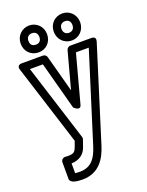

<svg xmlns="http://www.w3.org/2000/svg" viewBox="-179 -842 897 1168"><g transform="rotate(-20 269.5 -258.0)"><path d="M117 123C170 121 204 95 218 49L232 9C234 4 233 -2 232 -7L75 -503H159L242 -194C242 -194 280 -155 290 -194L373 -503H456L276 71C254 140 222 188 148 188C136 188 125 187 117 186ZM148 238C253 238 300 162 324 86L514 -521C525 -555 492 -553 490 -553H354C344 -553 333 -545 330 -534L266 -296L202 -534C200 -543 190 -553 178 -553H41C5 -553 16 -522 17 -520L182 0L170 33C159 63 152 73 111 73C108 73 100 72 92 72C81 72 67 82 67 97V204C67 235 119 238 148 238ZM161 -630C138 -630 125 -642 125 -667C125 -691 140 -704 161 -704C182 -704 196 -691 196 -667C196 -642 182 -630 161 -630ZM161 -580C209 -580 246 -616 246 -667C246 -717 208 -754 161 -754C114 -754 75 -718 75 -667C75 -615 113 -580 161 -580ZM375 -629C354 -629 339 -642 339 -667C339 -691 354 -704 375 -704C396 -704 410 -691 410 -667C410 -642 395 -629 375 -629ZM375 -579C423 -579 460 -617 460 -667C460 -717 422 -754 375 -754C328 -754 289 -718 289 -667C289 -616 327 -579 375 -579Z"/></g></svg>

Font: Asimov
Style: NarOu
Weight: 500
Designer: Google
Version: Version 2.000980; 2014